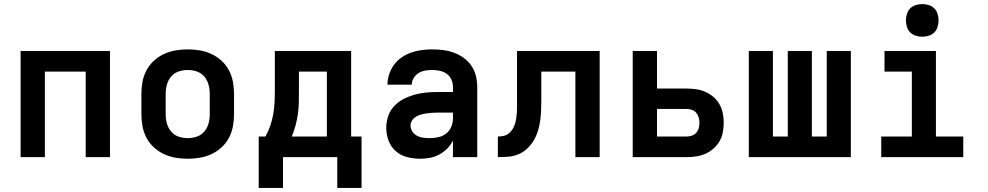

<svg xmlns="http://www.w3.org/2000/svg" viewBox="-20 -770 4840 941"><path d="M81 0V-520H519V0H400V-419H200V0Z M900 8Q870 8 840.5 3Q811 -2 784 -14.5Q757 -27 734.5 -47.5Q712 -68 698 -94.5Q684 -121 678.5 -150.5Q673 -180 673 -210V-310Q673 -340 678.5 -369.5Q684 -399 698 -425.5Q712 -452 734.5 -472.5Q757 -493 784 -505.5Q811 -518 840.5 -523Q870 -528 900 -528Q930 -528 959.5 -523Q989 -518 1016 -505.5Q1043 -493 1065.5 -472.5Q1088 -452 1102 -425.5Q1116 -399 1121.5 -369.5Q1127 -340 1127 -310V-210Q1127 -180 1121.5 -150.5Q1116 -121 1102 -94.5Q1088 -68 1065.5 -47.5Q1043 -27 1016 -14.5Q989 -2 959.5 3Q930 8 900 8ZM900 -93Q923 -93 945 -100.5Q967 -108 981.5 -125.5Q996 -143 1002 -165Q1008 -187 1008 -210V-310Q1008 -333 1002 -355Q996 -377 981.5 -394.5Q967 -412 945 -419.5Q923 -427 900 -427Q877 -427 855 -419.5Q833 -412 818.5 -394.5Q804 -377 798 -355Q792 -333 792 -310V-210Q792 -187 798 -165Q804 -143 818.5 -125.5Q833 -108 855 -100.5Q877 -93 900 -93Z M1248 151V-101H1281Q1295 -126 1304.5 -153.5Q1314 -181 1319 -209.5Q1324 -238 1325.5 -267Q1327 -296 1327 -325V-520H1701V-101H1752V151H1633V0H1367V151ZM1410 -101H1582V-419H1445V-325Q1445 -296 1444.5 -267.5Q1444 -239 1440 -211Q1436 -183 1428.5 -155Q1421 -127 1410 -101Z M2039 8Q2007 8 1975.5 0Q1944 -8 1920 -29Q1896 -50 1884.5 -80.5Q1873 -111 1873 -143Q1873 -171 1882 -199Q1891 -227 1910.5 -248.5Q1930 -270 1955.5 -283.5Q1981 -297 2008.5 -305Q2036 -313 2064.5 -316Q2093 -319 2122 -319H2200V-344Q2200 -363 2192 -380.5Q2184 -398 2169 -408.5Q2154 -419 2135.5 -423Q2117 -427 2098 -427Q2081 -427 2063.5 -424Q2046 -421 2031.5 -412Q2017 -403 2007.5 -387.5Q1998 -372 1998 -355H1879Q1879 -381 1887.5 -406.5Q1896 -432 1911.5 -453Q1927 -474 1949 -489Q1971 -504 1995.5 -512.5Q2020 -521 2046 -524.5Q2072 -528 2098 -528Q2125 -528 2152.5 -524.5Q2180 -521 2205.5 -511.5Q2231 -502 2253 -486Q2275 -470 2290.5 -447.5Q2306 -425 2312.5 -398Q2319 -371 2319 -344V0H2200V-81Q2189 -59 2171.5 -41.5Q2154 -24 2132.5 -12.5Q2111 -1 2087 3.5Q2063 8 2039 8ZM2086 -93Q2107 -93 2128 -97.5Q2149 -102 2166 -115Q2183 -128 2191.5 -148Q2200 -168 2200 -189V-218H2122Q2109 -218 2095.5 -217Q2082 -216 2069 -214Q2056 -212 2043 -208.5Q2030 -205 2018.5 -198Q2007 -191 1999.5 -179.5Q1992 -168 1992 -155Q1992 -139 2001 -125.5Q2010 -112 2024 -104.5Q2038 -97 2054 -95Q2070 -93 2086 -93Z M2420 0V-101Q2434 -101 2448 -104Q2462 -107 2473 -115.5Q2484 -124 2491.5 -136Q2499 -148 2503.5 -161.5Q2508 -175 2510 -189Q2512 -203 2513 -217Q2514 -231 2514 -245Q2514 -259 2514 -273V-520H2919V0H2800V-419H2633V-281Q2633 -255 2632 -229.5Q2631 -204 2627.5 -178.5Q2624 -153 2616.5 -128.5Q2609 -104 2596 -82Q2583 -60 2564 -42Q2545 -24 2521 -14Q2497 -4 2471.5 -2Q2446 0 2420 0Z M3081 0V-520H3200V-336H3346Q3370 -336 3393 -332.5Q3416 -329 3437.5 -319.5Q3459 -310 3477 -294.5Q3495 -279 3506.5 -258.5Q3518 -238 3522.5 -215Q3527 -192 3527 -168Q3527 -145 3522.5 -121.5Q3518 -98 3506.5 -78Q3495 -58 3477 -42Q3459 -26 3437.5 -16.5Q3416 -7 3393 -3.5Q3370 0 3346 0ZM3200 -101H3346Q3359 -101 3371.5 -105.5Q3384 -110 3392.5 -119.5Q3401 -129 3404.5 -142Q3408 -155 3408 -168Q3408 -181 3404.5 -194Q3401 -207 3392.5 -217Q3384 -227 3371.5 -231.5Q3359 -236 3346 -236H3200Z M3650 0V-520H3768V-101H3841V-520H3959V-101H4032V-520H4150V0Z M4299 0V-101H4449V-419H4315V-520H4567V-101H4701V0ZM4500 -590Q4484 -590 4468 -595Q4452 -600 4441 -611Q4430 -622 4425 -638Q4420 -654 4420 -670Q4420 -686 4425 -702Q4430 -718 4441 -729Q4452 -740 4468 -745Q4484 -750 4500 -750Q4516 -750 4532 -745Q4548 -740 4559 -729Q4570 -718 4575 -702Q4580 -686 4580 -670Q4580 -654 4575 -638Q4570 -622 4559 -611Q4548 -600 4532 -595Q4516 -590 4500 -590Z"/></svg>

Font: Iosevka Fixed Extended
Style: Bold
Weight: 700
Width: 7
Monospace: yes
Designer: Belleve Invis
Foundry: Belleve Invis
Version: Version 24.1.1; ttfautohint (v1.8.4)